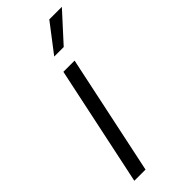

<svg xmlns="http://www.w3.org/2000/svg" viewBox="-237 -763 800 800"><g transform="rotate(-45 162.5 -363.0)"><path d="M156 -602H212L325 -726H251ZM26 0H92L204 -530H138Z"/></g></svg>

Font: Geist Light
Style: Italic
Weight: 300
Italic angle: -12°
Designer: Basement.studio, Andrés Briganti, Mateo Zaragoza
Foundry: Basement.studio, Vercel, Andrés Briganti, Guido Ferreyra, Mateo Zaragoza
Version: Version 1.500